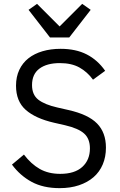

<svg xmlns="http://www.w3.org/2000/svg" viewBox="-20 -963 621 995"><path d="M289 12Q204 12 144 -20.5Q84 -53 42 -110L104 -162Q141 -113 186 -87.5Q231 -62 292 -62Q367 -62 406.5 -98Q446 -134 446 -194Q446 -244 416 -271Q386 -298 317 -314L260 -327Q164 -349 113.5 -393.5Q63 -438 63 -519Q63 -565 80 -601Q97 -637 127.5 -661Q158 -685 200.5 -697.5Q243 -710 294 -710Q373 -710 429.5 -681Q486 -652 525 -596L462 -550Q433 -590 392 -613Q351 -636 290 -636Q223 -636 184.5 -607.5Q146 -579 146 -522Q146 -472 178.5 -446.5Q211 -421 277 -406L334 -393Q437 -370 483 -323Q529 -276 529 -198Q529 -150 512.5 -111Q496 -72 465 -45Q434 -18 389.5 -3Q345 12 289 12ZM239 -769 128 -912 172 -943 289 -826 406 -943 450 -912 339 -769Z"/></svg>

Font: IBM Plex Sans Arabic
Style: Regular
Weight: 400
Designer: Mike Abbink, Paul van der Laan, Pieter van Rosmalen, Wael Morcos, Khajak Apelian
Foundry: Bold Monday
Version: Version 1.005